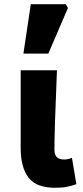

<svg xmlns="http://www.w3.org/2000/svg" viewBox="-20 -878 395 910"><path d="M78 -176V-545H250L249 -521Q238 -259 238 -170Q238 -144 249.5 -133Q261 -122 285 -122Q300 -122 321 -130L342 -5Q319 3 296.5 7.5Q274 12 241 12Q152 12 115 -36.5Q78 -85 78 -176ZM126 -858H292L302 -840L209 -624H91Z"/></svg>

Font: Nebula Sans Bold
Style: Regular
Weight: 700
Designer: Paul D. Hunt for Adobe (as Source Sans)
Foundry: Nebula Entertainment & Broadcasting LLC
Version: Version 1.010